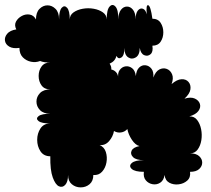

<svg xmlns="http://www.w3.org/2000/svg" viewBox="-20 -750 870 790"><path d="M187 -107Q160 -107 146.5 -127.5Q133 -148 133 -174.5Q133 -201 146.5 -221.5Q160 -242 187 -242Q151 -242 138.5 -252Q126 -262 138.5 -272Q151 -282 187 -282Q159 -282 144.5 -297Q130 -312 130 -332Q130 -352 144.5 -367Q159 -382 187 -382Q163 -382 151 -398.5Q139 -415 139 -437.5Q139 -460 151 -476.5Q163 -493 187 -493Q162 -492 145 -499Q127 -492 107.5 -496Q88 -500 74 -514Q60 -528 60 -553Q34 -549 18.5 -558Q3 -567 0.5 -582Q-2 -597 9.5 -611Q21 -625 47 -629Q38 -647 46 -661.5Q54 -676 70 -684.5Q86 -693 102.5 -690Q119 -687 128 -670Q128 -699 142.5 -713.5Q157 -728 175.5 -728Q194 -728 208.5 -713.5Q223 -699 223 -670Q223 -706 234 -718Q245 -730 256 -718Q267 -706 267 -670Q267 -688 282.5 -699Q298 -710 320.5 -714Q343 -718 365.5 -714Q388 -710 403.5 -699Q419 -688 419 -670Q419 -710 431 -723Q443 -736 455 -723Q467 -710 467 -670Q467 -696 477.5 -709.5Q488 -723 502.5 -723Q517 -723 527.5 -709.5Q538 -696 538 -670Q538 -696 547.5 -707Q557 -718 568 -714Q579 -710 584 -691Q580 -732 590 -728.5Q600 -725 607 -673Q630 -673 641 -656Q652 -639 652 -617Q652 -595 641 -578.5Q630 -562 607 -562Q611 -537 599.5 -527Q588 -517 573.5 -523Q559 -529 555 -553Q555 -524 539 -514Q523 -504 507.5 -514Q492 -524 492 -553Q492 -522 479.5 -513.5Q467 -505 459 -520Q454 -498 431 -488Q439 -477 438 -464Q449 -462 457.5 -453Q466 -444 467 -427Q463 -449 472.5 -462Q482 -475 496.5 -477Q511 -479 523.5 -469.5Q536 -460 539 -437Q541 -461 552.5 -472Q564 -483 578.5 -481.5Q593 -480 603 -467.5Q613 -455 611 -431Q620 -456 635.5 -464Q651 -472 666 -466.5Q681 -461 688 -444.5Q695 -428 686 -404Q708 -423 726.5 -424Q745 -425 755.5 -413Q766 -401 763.5 -382.5Q761 -364 739 -344Q765 -352 781.5 -344.5Q798 -337 802.5 -322.5Q807 -308 796.5 -293.5Q786 -279 759 -271Q779 -272 791 -256.5Q803 -241 807.5 -218.5Q812 -196 808.5 -173.5Q805 -151 793.5 -135Q782 -119 762 -119Q787 -119 799.5 -107.5Q812 -96 812 -81Q812 -66 799.5 -54.5Q787 -43 762 -43Q765 -20 750.5 -7Q736 6 715 8.5Q694 11 677 2Q660 -7 657 -30Q654 -8 639.5 1.5Q625 11 608 8Q591 5 580 -8Q569 -21 572 -43Q535 -43 522 -55Q509 -67 522 -79Q535 -91 572 -91Q540 -91 527.5 -103.5Q515 -116 521.5 -130Q528 -144 554 -149Q537 -153 522.5 -175Q508 -197 504 -219Q493 -207 477.5 -205Q462 -203 449 -211Q445 -188 429 -169.5Q413 -151 390 -153Q409 -145 415.5 -124.5Q422 -104 418 -81.5Q414 -59 400 -43.5Q386 -28 364 -30Q364 -5 348.5 8Q333 21 312 21Q291 21 275.5 8Q260 -5 260 -30Q260 -2 248.5 10.5Q237 23 222.5 16.5Q208 10 197 -20Q186 -50 187 -107Z"/></svg>

Font: Rubik Bubbles
Style: Regular
Weight: 400
Designer: Hubert and Fischer, NaN
Foundry: Hubert and Fischer, NaN
Version: Version 2.200